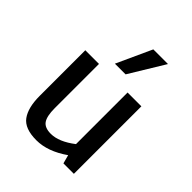

<svg xmlns="http://www.w3.org/2000/svg" viewBox="-232 -948 1092 1092"><g transform="rotate(45 314.0 -402.0)"><path d="M475 -820 346 -608H260L357 -820ZM427 -543H538V0H454L440 -52Q343 16 252 16Q158 16 122.5 -33Q87 -82 87 -176V-543H197V-187Q197 -123 216 -95.5Q235 -68 284 -68Q349 -68 427 -128Z"/></g></svg>

Font: Martel Sans DemiBold
Style: Regular
Weight: 600
Designer: Dan Reynolds and Mathieu Réguer
Foundry: Dan Reynolds and Mathieu Réguer
Version: Version 1.001;PS 001.001;hotconv 1.0.70;makeotf.lib2.5.58329